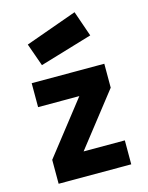

<svg xmlns="http://www.w3.org/2000/svg" viewBox="-117 -849 711 922"><g transform="rotate(-15 238.5 -388.0)"><path d="M58 -381H263L58 -119V0H419V-119H214L419 -381V-500H58ZM88 -684 128 -571 389 -649 345 -776Z"/></g></svg>

Font: TitilliumMaps29L
Style: 999 wt
Weight: 900
Designer: Campivisivi
Foundry: Accademia di Belle Arti di Urbino and students of MA course of Visual design